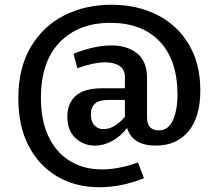

<svg xmlns="http://www.w3.org/2000/svg" viewBox="-20 -676 910 807"><path d="M398 111Q298 111 221 66Q144 21 100.5 -62.5Q57 -146 57 -263Q57 -390 109 -478Q161 -566 249.5 -611Q338 -656 448 -656Q557 -656 641.5 -613Q726 -570 774 -489Q822 -408 822 -296Q822 -184 772 -124Q722 -64 635 -64Q588 -64 557.5 -81.5Q527 -99 514 -138Q488 -104 452.5 -84Q417 -64 379 -64Q332 -64 297.5 -95.5Q263 -127 263 -186Q263 -241 298 -273Q333 -305 410 -305H505V-351Q505 -385 481.5 -399.5Q458 -414 424 -414Q397 -414 365.5 -407Q334 -400 305 -389L289 -450Q331 -467 371.5 -476Q412 -485 449 -485Q514 -485 556 -452Q598 -419 598 -346V-183Q598 -154 611 -141Q624 -128 647 -128Q688 -128 707 -171Q726 -214 726 -277Q726 -423 651.5 -501.5Q577 -580 444 -580Q310 -580 231 -498.5Q152 -417 152 -264Q152 -171 183 -104Q214 -37 272 -0.5Q330 36 409 36Q444 36 482.5 28.5Q521 21 560 7L585 73Q538 92 490.5 101.5Q443 111 398 111ZM415 -133Q438 -133 461.5 -147Q485 -161 505 -185V-256H437Q396 -256 379 -240.5Q362 -225 362 -195Q362 -165 377 -149Q392 -133 415 -133Z"/></svg>

Font: Bitter SemiBold
Style: Regular
Weight: 600
Designer: Sol Matas, and Bitter project Authors
Foundry: Sol Matas
Version: Version 2.001